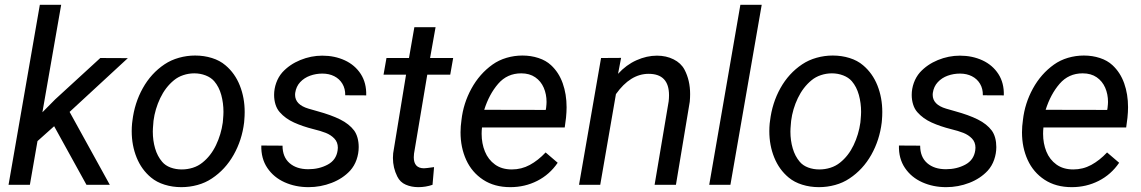

<svg xmlns="http://www.w3.org/2000/svg" viewBox="-20 -770 4756 800"><path d="M340.3 0 205.6 -244.1 136.2 -182.1 104.5 0H15.6L146 -750H234.9L156.7 -302.2L210 -356L397.9 -528.3L512.7 -527.8L270 -303.7L437.5 0Z M531.7 -266.6Q540.5 -340.8 575 -402.6Q609.4 -464.4 665.5 -502Q692.4 -520 725.6 -529.3Q758.8 -538.6 793 -538.6Q830.1 -538.6 863 -528.3Q896 -518.1 919.4 -498Q959 -464.8 979.2 -413.8Q999.5 -362.8 999.5 -303.2Q999.5 -286.6 998 -270.5L997.1 -259.3Q988.3 -186.5 953.6 -125Q918.9 -63.5 862.8 -26.4Q835.9 -8.3 803 0.7Q770 9.8 735.4 9.8Q698.7 9.8 665.8 -0.5Q632.8 -10.7 609.4 -30.3Q569.8 -63 549.3 -113.5Q528.8 -164.1 528.8 -223.6Q528.8 -239.3 530.3 -255.4ZM618.7 -254.9Q616.7 -233.4 616.7 -221.7Q616.7 -184.6 626.2 -151.9Q635.7 -119.1 655.8 -95.7Q668.9 -80.1 690.7 -72Q712.4 -64 737.3 -64Q760.7 -64 783.2 -71Q805.7 -78.1 823.2 -92.3Q858.4 -120.1 879.9 -165Q901.4 -210 908.2 -259.3L909.2 -270.5Q911.1 -292 911.1 -303.7Q911.1 -340.8 901.9 -374.5Q892.6 -408.2 872.6 -431.6Q858.9 -447.3 836.7 -455.8Q814.5 -464.4 789.6 -464.4Q766.1 -464.4 743.9 -457Q721.7 -449.7 704.6 -435.5Q669.4 -406.7 647.7 -361.3Q626 -315.9 619.6 -266.6Z M1387.7 -154.3Q1387.7 -177.7 1373 -192.9Q1358.4 -208 1337.4 -216.3Q1316.4 -224.6 1286.1 -231.9Q1241.2 -243.2 1205.1 -259.5Q1168.9 -275.9 1145.5 -302.7Q1133.8 -315.9 1127.9 -334.7Q1122.1 -353.5 1122.1 -374.5Q1122.1 -399.9 1130.9 -424.6Q1139.6 -449.2 1156.2 -468.3Q1186.5 -501.5 1231.2 -519.8Q1275.9 -538.1 1322.8 -538.1Q1374.5 -538.1 1416.7 -518.6Q1459 -499 1483.2 -461.7Q1507.3 -424.3 1505.9 -372.6L1418.5 -373Q1418.9 -400.4 1406.7 -420.9Q1394.5 -441.4 1372.8 -452.4Q1351.1 -463.4 1323.2 -463.4Q1296.4 -463.4 1272 -454.6Q1247.6 -445.8 1230.7 -427.7Q1213.9 -409.7 1210 -382.8Q1209.5 -379.9 1209.5 -375Q1209.5 -334 1265.1 -317.4L1302.7 -306.6Q1359.9 -291 1397.5 -272.2Q1435.1 -253.4 1455.6 -226.1Q1464.8 -213.4 1469.7 -195.6Q1474.6 -177.7 1474.6 -157.2Q1474.6 -130.4 1465.6 -104.5Q1456.5 -78.6 1439 -59.1Q1408.2 -25.9 1362.1 -8.1Q1315.9 9.8 1265.6 9.8Q1211.4 9.8 1166 -10.5Q1120.6 -30.8 1094 -70.1Q1067.4 -109.4 1068.8 -163.6L1157.2 -163.1Q1157.2 -115.7 1186.5 -90.3Q1215.8 -64.9 1264.6 -64.9Q1309.6 -64.9 1345.2 -84Q1380.9 -103 1386.7 -143.1Q1387.7 -150.9 1387.7 -154.3Z M1782.2 0Q1753.9 9.8 1723.1 9.8Q1694.3 9.8 1670.7 -0.5Q1647 -10.7 1635.3 -34.7Q1617.2 -70.8 1617.2 -111.8Q1617.2 -117.7 1618.2 -131.3L1671.9 -459H1578.1L1590.3 -528.3H1684.1L1706.5 -656.7H1794.9L1772 -528.3H1868.2L1856 -459H1760.3L1705.1 -129.9Q1704.1 -119.1 1704.1 -114.7Q1704.1 -69.3 1746.1 -68.8Q1754.4 -68.8 1788.6 -73.7Z M2303.7 -91.8Q2270 -42.5 2218.5 -16.4Q2167 9.8 2106.4 9.8Q2040 9.8 1993.2 -21Q1946.3 -51.8 1922.6 -103.5Q1898.9 -155.3 1898.9 -218.8Q1898.9 -226.6 1899.9 -244.1L1902.8 -270Q1910.6 -339.4 1944.3 -400.9Q1978 -462.4 2032.2 -501Q2058.1 -519.5 2090.6 -529.1Q2123 -538.6 2156.7 -538.6Q2192.4 -538.6 2223.6 -528.3Q2254.9 -518.1 2275.9 -498.5Q2308.6 -468.3 2324.7 -422.9Q2340.8 -377.4 2340.8 -323.2Q2340.8 -303.7 2338.4 -279.3L2333 -238.8H1988.3Q1986.8 -225.6 1986.8 -212.4Q1986.8 -172.4 2000.5 -138.7Q2014.2 -105 2042.5 -84.5Q2070.8 -64 2112.8 -64Q2152.8 -64 2187.5 -82.8Q2222.2 -101.6 2253.4 -134.8ZM1997.6 -312.5 2253.9 -312 2255.4 -319.8Q2257.3 -336.4 2257.3 -345.2Q2257.3 -377.4 2245.6 -404.5Q2233.9 -431.6 2210.2 -448Q2186.5 -464.4 2151.9 -464.4Q2093.3 -464.4 2055.7 -420.9Q2018.1 -377.4 1997.6 -312.5Z M2546.4 -377.9 2481 0H2392.6L2484.4 -528.3L2567.9 -528.8L2555.2 -462.4Q2589.4 -500 2632.1 -519Q2674.8 -538.1 2717.3 -538.1Q2755.9 -538.1 2786.6 -522.7Q2817.4 -507.3 2832 -480Q2855.5 -435.5 2855.5 -377.9Q2855.5 -362.3 2854 -346.2L2796.4 0H2707.5L2766.1 -347.7Q2767.6 -360.8 2767.6 -373Q2767.6 -462.4 2682.6 -462.4Q2606.4 -462.4 2546.4 -377.9Z M3153.8 -750 3023.4 0H2935.1L3064.9 -750Z M3188.5 -266.6Q3197.3 -340.8 3231.7 -402.6Q3266.1 -464.4 3322.3 -502Q3349.1 -520 3382.3 -529.3Q3415.5 -538.6 3449.7 -538.6Q3486.8 -538.6 3519.8 -528.3Q3552.7 -518.1 3576.2 -498Q3615.7 -464.8 3636 -413.8Q3656.2 -362.8 3656.2 -303.2Q3656.2 -286.6 3654.8 -270.5L3653.8 -259.3Q3645 -186.5 3610.4 -125Q3575.7 -63.5 3519.5 -26.4Q3492.7 -8.3 3459.7 0.7Q3426.8 9.8 3392.1 9.8Q3355.5 9.8 3322.5 -0.5Q3289.6 -10.7 3266.1 -30.3Q3226.6 -63 3206.1 -113.5Q3185.5 -164.1 3185.5 -223.6Q3185.5 -239.3 3187 -255.4ZM3275.4 -254.9Q3273.4 -233.4 3273.4 -221.7Q3273.4 -184.6 3283 -151.9Q3292.5 -119.1 3312.5 -95.7Q3325.7 -80.1 3347.4 -72Q3369.1 -64 3394 -64Q3417.5 -64 3439.9 -71Q3462.4 -78.1 3480 -92.3Q3515.1 -120.1 3536.6 -165Q3558.1 -210 3564.9 -259.3L3565.9 -270.5Q3567.9 -292 3567.9 -303.7Q3567.9 -340.8 3558.6 -374.5Q3549.3 -408.2 3529.3 -431.6Q3515.6 -447.3 3493.4 -455.8Q3471.2 -464.4 3446.3 -464.4Q3422.9 -464.4 3400.6 -457Q3378.4 -449.7 3361.3 -435.5Q3326.2 -406.7 3304.4 -361.3Q3282.7 -315.9 3276.4 -266.6Z M4044.4 -154.3Q4044.4 -177.7 4029.8 -192.9Q4015.1 -208 3994.1 -216.3Q3973.1 -224.6 3942.9 -231.9Q3897.9 -243.2 3861.8 -259.5Q3825.7 -275.9 3802.2 -302.7Q3790.5 -315.9 3784.7 -334.7Q3778.8 -353.5 3778.8 -374.5Q3778.8 -399.9 3787.6 -424.6Q3796.4 -449.2 3813 -468.3Q3843.3 -501.5 3887.9 -519.8Q3932.6 -538.1 3979.5 -538.1Q4031.2 -538.1 4073.5 -518.6Q4115.7 -499 4139.9 -461.7Q4164.1 -424.3 4162.6 -372.6L4075.2 -373Q4075.7 -400.4 4063.5 -420.9Q4051.3 -441.4 4029.5 -452.4Q4007.8 -463.4 3980 -463.4Q3953.1 -463.4 3928.7 -454.6Q3904.3 -445.8 3887.5 -427.7Q3870.6 -409.7 3866.7 -382.8Q3866.2 -379.9 3866.2 -375Q3866.2 -334 3921.9 -317.4L3959.5 -306.6Q4016.6 -291 4054.2 -272.2Q4091.8 -253.4 4112.3 -226.1Q4121.6 -213.4 4126.5 -195.6Q4131.3 -177.7 4131.3 -157.2Q4131.3 -130.4 4122.3 -104.5Q4113.3 -78.6 4095.7 -59.1Q4064.9 -25.9 4018.8 -8.1Q3972.7 9.8 3922.4 9.8Q3868.2 9.8 3822.8 -10.5Q3777.3 -30.8 3750.7 -70.1Q3724.1 -109.4 3725.6 -163.6L3814 -163.1Q3814 -115.7 3843.3 -90.3Q3872.6 -64.9 3921.4 -64.9Q3966.3 -64.9 4002 -84Q4037.6 -103 4043.5 -143.1Q4044.4 -150.9 4044.4 -154.3Z M4643.1 -91.8Q4609.4 -42.5 4557.9 -16.4Q4506.3 9.8 4445.8 9.8Q4379.4 9.8 4332.5 -21Q4285.6 -51.8 4262 -103.5Q4238.3 -155.3 4238.3 -218.8Q4238.3 -226.6 4239.3 -244.1L4242.2 -270Q4250 -339.4 4283.7 -400.9Q4317.4 -462.4 4371.6 -501Q4397.5 -519.5 4429.9 -529.1Q4462.4 -538.6 4496.1 -538.6Q4531.7 -538.6 4563 -528.3Q4594.2 -518.1 4615.2 -498.5Q4647.9 -468.3 4664.1 -422.9Q4680.2 -377.4 4680.2 -323.2Q4680.2 -303.7 4677.7 -279.3L4672.4 -238.8H4327.6Q4326.2 -225.6 4326.2 -212.4Q4326.2 -172.4 4339.8 -138.7Q4353.5 -105 4381.8 -84.5Q4410.2 -64 4452.1 -64Q4492.2 -64 4526.9 -82.8Q4561.5 -101.6 4592.8 -134.8ZM4336.9 -312.5 4593.3 -312 4594.7 -319.8Q4596.7 -336.4 4596.7 -345.2Q4596.7 -377.4 4585 -404.5Q4573.2 -431.6 4549.6 -448Q4525.9 -464.4 4491.2 -464.4Q4432.6 -464.4 4395 -420.9Q4357.4 -377.4 4336.9 -312.5Z"/></svg>

Font: Mardoto
Style: Italic
Weight: 400
Italic angle: -12°
Designer: Christian Robertson, Vahan Hovhannisyan
Foundry: Google
Version: Version 1.000